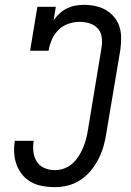

<svg xmlns="http://www.w3.org/2000/svg" viewBox="-20 -763 540 791"><path d="M206 8Q180 8 155 3.5Q130 -1 109 -12.5Q88 -24 72.5 -42.5Q57 -61 48.5 -84Q40 -107 38.5 -132.5Q37 -158 41 -183Q41 -183 41 -183Q41 -183 41 -183H119Q115 -161 117.5 -138.5Q120 -116 131 -98Q142 -80 162.5 -71Q183 -62 206 -62Q224 -62 243 -68.5Q262 -75 277 -88Q292 -101 303 -118Q314 -135 321.5 -152.5Q329 -170 334 -188.5Q339 -207 342 -226L399 -571Q402 -592 398.5 -612.5Q395 -633 381.5 -647Q368 -661 348.5 -667Q329 -673 308 -673Q285 -673 261.5 -665Q238 -657 220.5 -639.5Q203 -622 193.5 -599.5Q184 -577 180 -554H104L134 -735H210L201 -680Q212 -695 226 -708Q240 -721 257 -729Q274 -737 291.5 -740Q309 -743 326 -743Q350 -743 373.5 -738Q397 -733 416.5 -721.5Q436 -710 450.5 -692.5Q465 -675 472 -653.5Q479 -632 479 -607.5Q479 -583 476 -559L418 -214Q414 -187 406.5 -160.5Q399 -134 386 -108.5Q373 -83 354.5 -60.5Q336 -38 312 -22Q288 -6 260.5 1Q233 8 206 8Z"/></svg>

Font: Iosevka Curly Slab Oblique
Style: Regular
Weight: 400
Italic angle: -9°
Monospace: yes
Designer: Belleve Invis
Foundry: Belleve Invis
Version: Version 11.1.0; ttfautohint (v1.8.3)